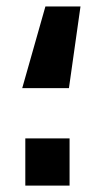

<svg xmlns="http://www.w3.org/2000/svg" viewBox="-20 -583 307 603"><path d="M232.8 -562.7 196.5 -306.2H49.8L122.6 -562.7ZM198.5 -148.3V0H59.5V-148.3Z"/></svg>

Font: Cairo
Style: Regular
Weight: 400
Designer: Mohamed Gaber, Accademia di Belle Arti di Urbino
Foundry: Kief Type Foundry, Accademia di Belle Arti di Urbino
Version: Version 3.120